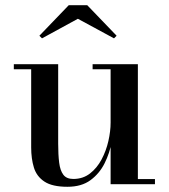

<svg xmlns="http://www.w3.org/2000/svg" viewBox="-20 -706 646 736"><path d="M238.5 10Q180.5 10 150.5 -9.8Q120.5 -29.5 110 -63.5Q99.5 -97.5 99.5 -141V-440.5H33V-460H203V-155Q203 -113 206.8 -82.8Q210.5 -52.5 222.8 -36.2Q235 -20 261 -20Q298 -20 325 -41Q352 -62 369.5 -95Q387 -128 395.5 -165.5Q404 -203 404 -236L416 -238Q416 -204 408.2 -161.8Q400.5 -119.5 381 -80.2Q361.5 -41 327 -15.5Q292.5 10 238.5 10ZM404 0V-440.5H335V-460H508.5V-19.5H574V0ZM141 -559 131 -569 243.5 -686H314.5L427 -569L417 -559L278.5 -634Z"/></svg>

Font: Bodoni Moda 11pt Medium
Style: Regular
Weight: 500
Designer: Owen Earl
Foundry: indestructible type
Version: Version 2.004